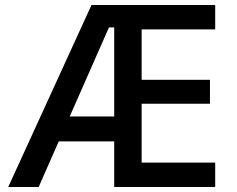

<svg xmlns="http://www.w3.org/2000/svg" viewBox="-20 -750 951 770"><path d="M13 0 347 -730H843V-632H548V-430H822V-334H548V-98H843V0H438V-640H417L135 0ZM169 -183V-283H498V-183Z"/></svg>

Font: M PLUS 1 Thin Medium
Style: Regular
Weight: 500
Version: Version 1.001